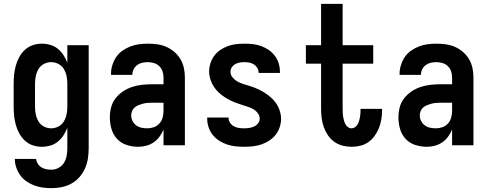

<svg xmlns="http://www.w3.org/2000/svg" viewBox="-20 -755 2540 998"><path d="M248 223Q225 223 202.5 220Q180 217 158.5 209Q137 201 118 188Q99 175 85.5 156.5Q72 138 64.5 115.5Q57 93 57 71H168Q169 84 176.5 96Q184 108 195.5 115Q207 122 220.5 124.5Q234 127 248 127Q268 127 285.5 117Q303 107 313 90.5Q323 74 326.5 54.5Q330 35 330 15V-91Q322 -70 310 -51.5Q298 -33 281 -19Q264 -5 242 1.5Q220 8 198 8Q174 8 151 0.5Q128 -7 110 -23.5Q92 -40 80.5 -61Q69 -82 62.5 -105Q56 -128 53.5 -152Q51 -176 51 -200V-320Q51 -344 53.5 -368Q56 -392 62.5 -415Q69 -438 80.5 -459Q92 -480 110 -496.5Q128 -513 151 -520.5Q174 -528 198 -528Q220 -528 242 -521.5Q264 -515 281 -501Q298 -487 310 -468.5Q322 -450 330 -429V-520H441V15Q441 42 437 68.5Q433 95 422 120Q411 145 393 165.5Q375 186 351.5 199Q328 212 301.5 217.5Q275 223 248 223ZM246 -88Q266 -88 284 -97.5Q302 -107 312 -124Q322 -141 326 -160.5Q330 -180 330 -200V-320Q330 -340 326 -359.5Q322 -379 312 -396Q302 -413 284 -422.5Q266 -432 246 -432Q226 -432 208 -422.5Q190 -413 180 -396Q170 -379 166 -359.5Q162 -340 162 -320V-200Q162 -180 166 -160.5Q170 -141 180 -124Q190 -107 208 -97.5Q226 -88 246 -88Z M698 8Q668 8 638.5 -1.5Q609 -11 588.5 -33Q568 -55 559.5 -84.5Q551 -114 551 -144Q551 -171 557.5 -196.5Q564 -222 580 -243Q596 -264 618 -279Q640 -294 665 -302.5Q690 -311 716.5 -314Q743 -317 769 -317H830V-351Q830 -368 825 -383.5Q820 -399 808.5 -410.5Q797 -422 781 -427Q765 -432 749 -432Q734 -432 720 -429Q706 -426 694 -417.5Q682 -409 675 -395.5Q668 -382 668 -368V-366H557V-371Q557 -394 564 -416.5Q571 -439 584 -458.5Q597 -478 616.5 -491.5Q636 -505 657.5 -513.5Q679 -522 702.5 -525Q726 -528 749 -528Q774 -528 798.5 -524.5Q823 -521 845.5 -511Q868 -501 887 -484.5Q906 -468 918.5 -446.5Q931 -425 936 -400.5Q941 -376 941 -351V0H830V-82Q822 -62 809 -44.5Q796 -27 778.5 -15Q761 -3 740 2.5Q719 8 698 8ZM746 -88Q763 -88 780 -94Q797 -100 809 -113.5Q821 -127 825.5 -144.5Q830 -162 830 -180V-221H769Q757 -221 745.5 -220Q734 -219 722.5 -216Q711 -213 700 -208.5Q689 -204 680 -196.5Q671 -189 666.5 -178Q662 -167 662 -155Q662 -140 669 -126Q676 -112 688.5 -103Q701 -94 716 -91Q731 -88 746 -88Z M1249 8Q1226 8 1203.5 5.5Q1181 3 1160 -4Q1139 -11 1119.5 -23.5Q1100 -36 1086 -53.5Q1072 -71 1064.5 -93Q1057 -115 1057 -137V-144H1168V-142Q1168 -128 1176 -116.5Q1184 -105 1196 -98.5Q1208 -92 1221.5 -90Q1235 -88 1249 -88Q1262 -88 1275.5 -90Q1289 -92 1301 -97.5Q1313 -103 1321.5 -114Q1330 -125 1330 -138Q1330 -154 1319.5 -167.5Q1309 -181 1295 -188.5Q1281 -196 1265.5 -201Q1250 -206 1234.5 -211Q1219 -216 1204 -221.5Q1189 -227 1174.5 -234.5Q1160 -242 1146.5 -251Q1133 -260 1121 -270.5Q1109 -281 1099 -294Q1089 -307 1082 -321.5Q1075 -336 1071 -351.5Q1067 -367 1067 -383Q1067 -405 1074 -426.5Q1081 -448 1094 -465.5Q1107 -483 1125.5 -495.5Q1144 -508 1164.5 -515.5Q1185 -523 1207 -525.5Q1229 -528 1251 -528Q1273 -528 1295 -525.5Q1317 -523 1337.5 -515.5Q1358 -508 1376.5 -495.5Q1395 -483 1408.5 -465Q1422 -447 1428.5 -426Q1435 -405 1435 -383V-376H1324V-378Q1324 -391 1317 -402.5Q1310 -414 1299.5 -420.5Q1289 -427 1276.5 -429.5Q1264 -432 1251 -432Q1239 -432 1226.5 -430Q1214 -428 1203 -422Q1192 -416 1185 -405.5Q1178 -395 1178 -382Q1178 -366 1188.5 -353Q1199 -340 1213 -332Q1227 -324 1242.5 -319Q1258 -314 1273.5 -309.5Q1289 -305 1304 -299Q1319 -293 1333.5 -285.5Q1348 -278 1361.5 -269Q1375 -260 1387 -249.5Q1399 -239 1409 -226.5Q1419 -214 1426 -199.5Q1433 -185 1437 -169Q1441 -153 1441 -137Q1441 -115 1433.5 -93Q1426 -71 1412 -53.5Q1398 -36 1378.5 -23.5Q1359 -11 1338 -4Q1317 3 1294.5 5.5Q1272 8 1249 8Z M1807 8Q1784 8 1760.5 2Q1737 -4 1717.5 -18Q1698 -32 1684.5 -52Q1671 -72 1663 -94.5Q1655 -117 1652 -141Q1649 -165 1649 -189V-424H1570V-520H1649V-735H1761V-520H1920V-424H1761V-189Q1761 -178 1761.5 -168Q1762 -158 1763.5 -148Q1765 -138 1768 -128Q1771 -118 1775.5 -109.5Q1780 -101 1788.5 -94.5Q1797 -88 1807 -88Q1817 -88 1825.5 -94Q1834 -100 1839 -108.5Q1844 -117 1846.5 -126.5Q1849 -136 1851 -145.5Q1853 -155 1853.5 -165Q1854 -175 1854 -184V-189H1966V-180Q1966 -157 1962 -134Q1958 -111 1949.5 -89.5Q1941 -68 1927.5 -49Q1914 -30 1895 -16.5Q1876 -3 1853.5 2.5Q1831 8 1807 8Z M2198 8Q2168 8 2138.5 -1.5Q2109 -11 2088.5 -33Q2068 -55 2059.5 -84.5Q2051 -114 2051 -144Q2051 -171 2057.5 -196.5Q2064 -222 2080 -243Q2096 -264 2118 -279Q2140 -294 2165 -302.5Q2190 -311 2216.5 -314Q2243 -317 2269 -317H2330V-351Q2330 -368 2325 -383.5Q2320 -399 2308.5 -410.5Q2297 -422 2281 -427Q2265 -432 2249 -432Q2234 -432 2220 -429Q2206 -426 2194 -417.5Q2182 -409 2175 -395.5Q2168 -382 2168 -368V-366H2057V-371Q2057 -394 2064 -416.5Q2071 -439 2084 -458.5Q2097 -478 2116.5 -491.5Q2136 -505 2157.5 -513.5Q2179 -522 2202.5 -525Q2226 -528 2249 -528Q2274 -528 2298.5 -524.5Q2323 -521 2345.5 -511Q2368 -501 2387 -484.5Q2406 -468 2418.5 -446.5Q2431 -425 2436 -400.5Q2441 -376 2441 -351V0H2330V-82Q2322 -62 2309 -44.5Q2296 -27 2278.5 -15Q2261 -3 2240 2.5Q2219 8 2198 8ZM2246 -88Q2263 -88 2280 -94Q2297 -100 2309 -113.5Q2321 -127 2325.5 -144.5Q2330 -162 2330 -180V-221H2269Q2257 -221 2245.5 -220Q2234 -219 2222.5 -216Q2211 -213 2200 -208.5Q2189 -204 2180 -196.5Q2171 -189 2166.5 -178Q2162 -167 2162 -155Q2162 -140 2169 -126Q2176 -112 2188.5 -103Q2201 -94 2216 -91Q2231 -88 2246 -88Z"/></svg>

Font: Iosevka Term Curly
Style: Bold
Weight: 700
Designer: Belleve Invis
Foundry: Belleve Invis
Version: Version 32.3.0